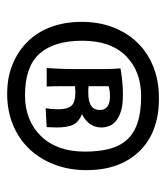

<svg xmlns="http://www.w3.org/2000/svg" viewBox="17 -840 474 549"><g transform="rotate(90 254.5 -566.0)"><path d="M256 -732Q184 -732 140.5 -688.5Q97 -645 97 -564Q97 -483 134 -441.5Q171 -400 253 -400Q325 -400 369.5 -445.5Q414 -491 414 -571Q414 -610 406.5 -640Q399 -670 381 -690.5Q363 -711 332.5 -721.5Q302 -732 256 -732ZM43 -562Q43 -611 58.5 -651.5Q74 -692 102.5 -721.5Q131 -751 171.5 -767Q212 -783 262 -783Q359 -783 413 -727Q467 -671 467 -576Q467 -527 451.5 -485.5Q436 -444 407.5 -413.5Q379 -383 338.5 -366Q298 -349 249 -349Q201 -349 163 -365Q125 -381 98 -409Q71 -437 57 -476Q43 -515 43 -562ZM176 -673Q192 -676 212 -678Q232 -680 251 -680Q280 -680 298 -674.5Q316 -669 326.5 -660Q337 -651 341 -640Q345 -629 345 -619Q345 -582 307 -563Q329 -554 337 -538Q345 -522 345 -490Q345 -484 344.5 -477Q344 -470 344 -462L290 -459Q293 -478 293 -495Q293 -520 283.5 -532Q274 -544 244 -544Q240 -544 236 -543.5Q232 -543 227 -543Q227 -520 227 -500Q227 -480 228 -462H175Q176 -477 176.5 -488Q177 -499 177.5 -511Q178 -523 178 -538Q178 -553 178 -576Q178 -602 178 -625.5Q178 -649 176 -673ZM255 -643Q240 -643 227 -639V-582Q232 -581 237 -581Q242 -581 247 -581Q295 -581 295 -614Q295 -643 255 -643Z"/></g></svg>

Font: Cantora One
Style: Regular
Weight: 400
Designer: Pablo Impallari, Rodrigo Fuenzalida
Foundry: Pablo Impallari
Version: Version 1.002; ttfautohint (v0.8) -G 200 -r 50